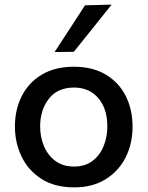

<svg xmlns="http://www.w3.org/2000/svg" viewBox="-20 -798 638 830"><path d="M301 12Q215.5 12 158.5 -25Q101.5 -62 73 -121.8Q44.5 -181.5 44.5 -251Q44.5 -325.5 74.8 -384Q105 -442.5 161.8 -476Q218.5 -509.5 299 -509.5Q381 -509.5 437.8 -475.2Q494.5 -441 523.8 -382.5Q553 -324 553 -251Q553 -176.5 522.8 -117Q492.5 -57.5 436 -22.8Q379.5 12 301 12ZM300.5 -78Q348.5 -78 380.5 -102.8Q412.5 -127.5 428.2 -167Q444 -206.5 444 -251Q444 -328.5 404.8 -374Q365.5 -419.5 300 -419.5Q228.5 -419.5 191 -370.8Q153.5 -322 153.5 -251Q153.5 -206.5 169.8 -167Q186 -127.5 218.8 -102.8Q251.5 -78 300.5 -78ZM216 -573Q249 -623.5 282 -674.2Q315 -725 347.5 -775L462.5 -778Q420.5 -725.5 380 -675Q339 -624 299 -574Z"/></svg>

Font: Heraclito Medium
Style: Regular
Weight: 500
Designer: Kostas Bartsokas (font) & Cristiano Sobral (main changes)
Foundry: Kostas Bartsokas (font) & Cristiano Sobral (main changes)
Version: Version 1.00;July 8, 2020;FontCreator 13.0.0.2655 64-bit